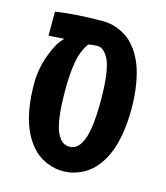

<svg xmlns="http://www.w3.org/2000/svg" viewBox="-100 -717 693 803"><g transform="rotate(15 246.5 -315.5)"><path d="M246.6 -639.6Q282.2 -639.6 310.8 -627.9Q339.4 -616.2 358.2 -601.8Q377 -587.4 395.5 -562.3Q414.1 -537.1 427.2 -504.2Q440.4 -471.2 448.7 -422.6Q457 -374 457 -315.4Q457 -256.8 448.7 -208.3Q440.4 -159.7 427.2 -126.7Q414.1 -93.8 395.5 -68.4Q377 -43 358.2 -28.6Q339.4 -14.2 317.9 -5.1Q296.4 3.9 279.8 6.8Q263.2 9.8 246.6 9.8Q230 9.8 213.4 6.8Q196.8 3.9 175.3 -5.1Q153.8 -14.2 135 -28.6Q116.2 -43 97.7 -68.4Q79.1 -93.8 65.9 -127Q36.1 -201.2 36.1 -315.4Q36.1 -375.5 57.9 -436.3Q79.6 -497.1 106.9 -522.5V-526.4L42.5 -522V-626Q128.4 -639.6 246.6 -639.6ZM251 -533.7Q232.4 -533.7 212.4 -529.3Q187 -494.1 178 -444.3Q168.9 -394.5 168.9 -323.2Q168.9 -252 174.8 -207.8Q180.7 -163.6 191.7 -139.9Q202.6 -116.2 215.8 -106.2Q229 -96.2 246.6 -96.2Q264.2 -96.2 277.3 -106.2Q290.5 -116.2 301.5 -139.9Q312.5 -163.6 318.4 -207.8Q324.2 -252 324.2 -315.4Q324.2 -378.9 318.4 -422.9Q312.5 -466.8 301.8 -490.2Q281.2 -533.7 251 -533.7Z"/></g></svg>

Font: Open Sans Hebrew Condensed
Style: Bold
Weight: 700
Width: 3
Foundry: Ascender Corporation, Yanek Iontef
Version: Version 2.001;PS 002.001;hotconv 1.0.70;makeotf.lib2.5.58329